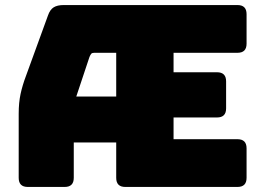

<svg xmlns="http://www.w3.org/2000/svg" viewBox="-20 -740 1045 760"><path d="M920 0H476Q440 0 440 -36V-176H272V-36Q272 0 236 0H90Q54 0 54 -36V-290Q54 -334 61.5 -368.5Q69 -403 83 -440L170 -679Q178 -702 192.5 -711Q207 -720 232 -720H920Q956 -720 956 -684V-567Q956 -531 920 -531H667V-454H839Q875 -454 875 -418V-311Q875 -275 839 -275H667V-189H920Q956 -189 956 -153V-36Q956 0 920 0ZM440 -531H353Q345 -531 341.5 -527.5Q338 -524 334 -514L282 -358H440Z"/></svg>

Font: Bungee Spice
Style: Regular
Weight: 400
Designer: David Jonathan Ross
Foundry: David Jonathan Ross
Version: Version 2.000